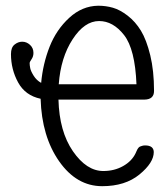

<svg xmlns="http://www.w3.org/2000/svg" viewBox="-20 -639 565 667"><path d="M18.1 -451.2Q18.1 -474.1 30.5 -484.1Q43 -494.1 57.1 -494.1Q72.3 -494.1 84.2 -483.2Q96.2 -472.2 96.2 -455.1Q96.2 -442.9 89.6 -433.3Q83 -423.8 83 -419.9Q83 -412.1 85 -402.1Q86.9 -392.1 96.9 -376Q106.9 -359.9 123 -351.1Q128.9 -417 152.3 -476.6Q175.8 -536.1 220.5 -577.1Q265.1 -618.2 320.8 -619.1H321.8Q347.7 -619.1 372.3 -612.1Q397 -605 423.6 -584.5Q450.2 -564 469.5 -532.5Q488.8 -501 502 -447Q515.1 -393.1 515.1 -323.2Q515.1 -293.5 481.9 -293H183.1Q186 -182.1 233.4 -113.5Q280.8 -44.9 338.9 -44.9Q377 -44.9 407.5 -62Q438 -79.1 451.2 -106.9Q451.2 -107.9 454.1 -113.5Q457 -119.1 457.5 -120.6Q458 -122.1 460.9 -125.5Q463.9 -128.9 466.6 -129.9Q469.2 -130.9 473.6 -132.3Q478 -133.8 483.9 -133.8Q513.7 -133.8 514.2 -110.8Q514.2 -73.7 464.6 -33Q415 7.8 335 7.8Q246.1 7.8 185.5 -78.6Q125 -165 121.1 -295.9Q67.9 -307.1 43 -352.5Q18.1 -397.9 18.1 -451.2ZM184.1 -346.2H454.1Q449.2 -468.3 411.1 -517.1Q373 -565.9 324.2 -565.9Q273.4 -565.9 232.2 -502.4Q190.9 -439 184.1 -346.2Z"/></svg>

Font: CMU Typewriter Text
Style: Light
Weight: 200
Version: Version 0.7.0